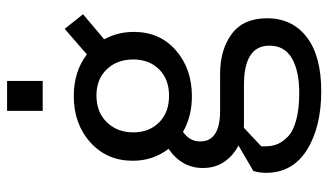

<svg xmlns="http://www.w3.org/2000/svg" viewBox="-218 -512 953 558"><g transform="rotate(-90 259.0 -233.5)"><path d="M302.2 -689.9V-586.4H215.3V-689.9ZM322.8 -70.8Q393.1 -70.8 438.7 -37.1Q484.4 -3.4 484.4 65.4Q484.4 138.7 429.7 180.9Q375 223.1 272.5 223.1Q168 223.1 101.6 181.4Q35.2 139.6 35.2 62.5Q35.2 43 40.5 25.9L114.7 -17.6Q86.4 -31.7 68.1 -57.4Q49.8 -83 49.3 -119.1Q48.3 -181.6 105 -220.7Q70.3 -265.6 70.3 -324.7Q70.3 -399.9 123.8 -448Q177.2 -496.1 258.3 -496.1Q329.6 -496.1 379.4 -458L453.6 -522.5L496.1 -469.2L423.3 -407.7Q444.8 -367.7 444.8 -321.8Q444.8 -246.1 391.4 -199.5Q337.9 -152.8 257.8 -152.8Q199.2 -152.8 154.3 -178.7Q125.5 -158.7 126.5 -127.4Q127.4 -70.8 215.8 -70.8ZM259.8 -430.2Q211.4 -430.2 182.1 -399.9Q152.8 -369.6 152.8 -323.2Q152.8 -277.3 181.6 -248.3Q210.4 -219.2 259.3 -219.2Q307.6 -219.2 336.2 -248.3Q364.7 -277.3 364.7 -323.2Q364.7 -370.1 336.2 -400.1Q307.6 -430.2 259.8 -430.2ZM267.1 159.2Q331.1 159.2 367.9 137.9Q404.8 116.7 404.8 72.3Q404.8 -1.5 290.5 -1.5H174.8Q169.4 -1.5 166.5 -2L112.3 48.8V61.5Q112.3 79.6 118.4 95Q124.5 110.4 139.9 125.7Q155.3 141.1 187.7 150.1Q220.2 159.2 267.1 159.2Z"/></g></svg>

Font: HK Grotesk Medium Legacy
Style: Regular
Weight: 500
Designer: Alfredo Marco Pradil
Foundry: Hanken Design Co.
Version: Version 2.022;PS 002.022;hotconv 1.0.88;makeotf.lib2.5.64775